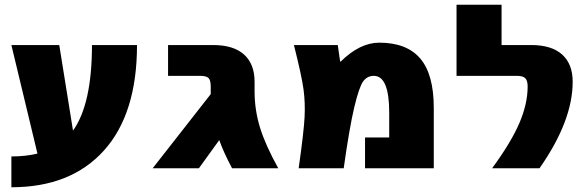

<svg xmlns="http://www.w3.org/2000/svg" viewBox="-20 -710 2469 810"><path d="M288 -159Q368 -271 368 -520H558Q558 -230 418.5 -75Q279 80 28 80V-50Q88 -50 138 -62L28 -520H230Z M869 -345Q869 -372 859.5 -381Q850 -390 824 -390H689V-520H879Q965 -520 1009.5 -480Q1054 -440 1054 -365V-325Q1054 -246 1077 -171.5Q1100 -97 1154 0H959Q923 -68 905 -119L819 0H624L869 -313Z M1415 -450H1417Q1498 -530 1580 -530Q1696 -530 1753 -463Q1810 -396 1810 -255V0H1520V-130H1622V-235Q1622 -390 1557 -390Q1529 -390 1512 -366.5Q1495 -343 1474.5 -257Q1454 -171 1430 0H1240Q1262 -156 1265 -216.5Q1268 -277 1260.5 -333Q1253 -389 1220 -520H1405Z M2056 0Q2136 -109 2171 -190.5Q2206 -272 2206 -345Q2206 -370 2196 -380Q2186 -390 2161 -390H1906V-690H2096V-520H2221Q2307 -520 2351.5 -480Q2396 -440 2396 -365Q2396 -200 2256 0Z"/></svg>

Font: Mplus 1p Black
Style: Regular
Weight: 900
Version: Version 1.061